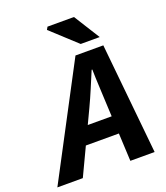

<svg xmlns="http://www.w3.org/2000/svg" viewBox="-215 -959 917 1063"><g transform="rotate(-20 243.0 -427.5)"><path d="M-62 0 282 -652H446L511 0H368L351 -353Q349 -402 346.5 -449Q344 -496 343 -547H339Q318 -497 298 -449.5Q278 -402 255 -353L88 0ZM109 -164 134 -267H432L408 -164ZM331 -702 182 -839 191 -855H347L443 -702Z"/></g></svg>

Font: Source Sans 3 ExtraLight
Style: Bold Italic
Weight: 700
Italic angle: -11°
Version: Version 3.052;hotconv 1.1.0;makeotfexe 2.6.0